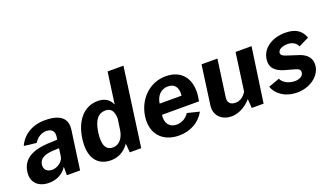

<svg xmlns="http://www.w3.org/2000/svg" viewBox="-72 -1251 2989 1750"><g transform="rotate(-20 1422.5 -376.0)"><path d="M170 10C242 10 305 -21 344 -82V0H472L524 -373C538 -473 488 -540 325 -540C202 -540 108 -480 66 -385L186 -371C220 -424 264 -443 304 -443C358 -443 383 -413 376 -363L372 -335L309 -332C123 -328 32 -268 16 -153C1 -48 70 10 170 10ZM236 -92C190 -92 156 -120 163 -168C172 -235 240 -251 309 -254L361 -256L350 -177C343 -133 288 -92 236 -92Z M772 10C862 10 920 -46 947 -87L954 0H1065L1170 -762H1016L974 -457C945 -522 892 -540 838 -540C705 -540 613 -433 590 -265C566 -93 633 10 772 10ZM827 -94C766 -94 728 -139 746 -268C763 -394 813 -435 874 -435C923 -435 954 -408 956 -328L941 -224C930 -143 884 -94 827 -94Z M1706 -221 1713 -263C1735 -422 1660 -540 1498 -540C1337 -540 1219 -417 1197 -259C1174 -94 1274 10 1431 10C1538 10 1630 -38 1682 -130L1565 -159C1539 -118 1495 -91 1443 -91C1374 -91 1335 -142 1347 -221ZM1362 -324C1370 -389 1411 -446 1485 -446C1556 -446 1583 -394 1574 -324Z M1940 10C1997 10 2072 -20 2131 -88L2137 0H2252L2328 -530H2173L2122 -161C2094 -121 2063 -95 2015 -95C1963 -95 1941 -126 1947 -170L1997 -530H1843L1791 -152C1777 -50 1850 9 1940 10Z M2577 10C2699 10 2801 -64 2814 -159C2822 -212 2805 -277 2696 -309L2621 -333C2571 -349 2543 -359 2548 -388C2553 -421 2600 -436 2644 -436C2686 -436 2728 -412 2738 -378L2838 -427C2816 -489 2771 -540 2656 -540C2522 -540 2428 -468 2416 -371C2404 -283 2461 -241 2546 -219L2629 -196C2665 -186 2681 -173 2675 -143C2670 -114 2634 -95 2592 -95C2526 -95 2472 -131 2461 -166L2353 -127C2376 -56 2456 10 2577 10Z"/></g></svg>

Font: Cheyenne Sans
Style: Bold Italic
Weight: 700
Italic angle: -8.13011°
Designer: The Public Sans project authors (U.S. Web Design System), Libre Franklin designed by Pablo Impallari and Rodrigo Fuenzal
Foundry: The Cheyenne Sans Project Authors
Version: Version 2.007